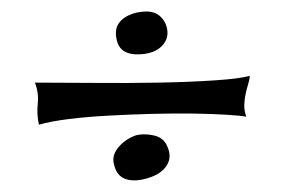

<svg xmlns="http://www.w3.org/2000/svg" viewBox="-20 -518 504 330"><path d="M223.6 -424.8Q186.5 -421.9 180.7 -449.2Q175.8 -468.8 186.5 -481Q197.3 -493.2 218.8 -497.1Q242.2 -501 253.9 -491.2Q265.6 -481.4 267.6 -465.8Q269.5 -450.2 257.8 -438.5Q246.1 -426.8 223.6 -424.8ZM212.9 -285.2Q226.6 -289.1 244.6 -285.2Q262.7 -281.2 268.6 -263.7Q275.4 -247.1 266.1 -232.9Q256.8 -218.8 234.4 -211.9Q211.9 -205.1 196.8 -210Q181.6 -214.8 176.8 -232.4Q170.9 -249 182.6 -263.7Q194.3 -278.3 212.9 -285.2ZM40 -376Q85.9 -376 143.1 -375.5Q200.2 -375 253.4 -376Q306.6 -377 349.6 -379.9Q392.6 -382.8 409.2 -387.7Q409.2 -381.8 406.7 -374Q404.3 -366.2 402.3 -357.4Q400.4 -348.6 399.9 -338.4Q399.4 -328.1 403.3 -317.4Q393.6 -319.3 369.1 -320.8Q344.7 -322.3 312 -322.8Q279.3 -323.2 241.7 -322.3Q204.1 -321.3 167.5 -319.3Q130.9 -317.4 99.1 -313.5Q67.4 -309.6 46.9 -303.7Q43 -321.3 44.9 -339.8Q46.9 -358.4 40 -376Z"/></svg>

Font: Mystery Quest
Style: Regular
Weight: 400
Designer: Squid
Foundry: Font Diner, Inc DBA Sideshow
Version: Version 1.000